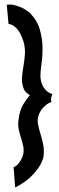

<svg xmlns="http://www.w3.org/2000/svg" viewBox="-20 -711 261 847"><path d="M17.6 -605.5 9.8 -690.4Q32.2 -692.4 50.8 -686.5Q69.3 -680.7 83 -673.8Q98.6 -665 110.4 -655.3Q143.6 -622.1 155.3 -582Q167 -542 167.5 -502.9Q168 -463.9 163.1 -429.2Q158.2 -394.5 158.2 -373Q159.2 -355.5 165 -340.8Q169.9 -327.1 180.7 -314.9Q191.4 -302.7 210.9 -295.9Q209 -290 207 -284.2Q203.1 -271.5 207 -261.7Q190.4 -254.9 180.2 -245.6Q169.9 -236.3 163.1 -227.5Q155.3 -216.8 151.4 -205.1Q143.6 -184.6 147.5 -164.1Q151.4 -143.6 158.2 -121.6Q165 -99.6 170.4 -74.2Q175.8 -48.8 171.9 -18.6Q167 2 152.3 25.4Q139.6 44.9 115.2 69.3Q90.8 93.8 46.9 116.2L40 26.4Q52.7 21.5 61 11.2Q69.3 1 74.2 -8.8Q80.1 -19.5 83 -33.2Q85.9 -51.8 82 -68.8Q78.1 -85.9 72.8 -102.5Q67.4 -119.1 63 -138.2Q58.6 -157.2 61.5 -180.7Q66.4 -223.6 82.5 -250.5Q98.6 -277.3 112.3 -291Q103.5 -295.9 95.2 -303.7Q86.9 -311.5 83 -324.2Q75.2 -346.7 77.1 -370.6Q79.1 -394.5 83.5 -419.4Q87.9 -444.3 89.8 -471.2Q91.8 -498 84 -526.4Q78.1 -546.9 68.4 -564.5Q60.5 -579.1 47.4 -591.3Q34.2 -603.5 17.6 -605.5Z"/></svg>

Font: Rancho
Style: Regular
Weight: 400
Designer: Font Diner, Inc
Foundry: Font Diner, Inc
Version: Version 1.000